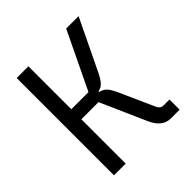

<svg xmlns="http://www.w3.org/2000/svg" viewBox="-187 -836 974 974"><g transform="rotate(-45 300.0 -349.0)"><path d="M80 -698H164V-390H287L435 -698H524L391 -422Q374 -388 359.5 -374Q345 -360 326 -357V-352Q349 -347 363.5 -331.5Q378 -316 396 -275L478 -92Q482 -84 489.5 -78.5Q497 -73 507 -73H551V0H488Q458 0 435 -18Q412 -36 395 -74L287 -318H164V0H80Z"/></g></svg>

Font: iA Writer Duo V
Style: Regular
Weight: 400
Designer: Mike Abbink, Paul van der Laan, Pieter van Rosmalen, Oliver Reichenstein
Foundry: Information Architects Inc.
Version: Version 2.000